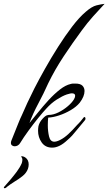

<svg xmlns="http://www.w3.org/2000/svg" viewBox="-66 -769 567 1004"><path d="M207 3Q171 3 152 -24Q133 -51 133 -85Q133 -91 133.5 -97Q134 -103 135 -109Q140 -130 157 -148.5Q174 -167 184 -167Q184 -168 188 -168Q213 -168 240 -181.5Q267 -195 289 -214Q311 -233 321 -250Q327 -261 327 -268Q327 -281 310 -281Q304 -281 297.5 -279Q291 -277 283 -275Q260 -267 231 -248.5Q202 -230 176 -201Q159 -183 133.5 -151.5Q108 -120 82.5 -85Q57 -50 40 -22Q35 -13 27 -8.5Q19 -4 11 -4Q3 -4 -3 -8.5Q-9 -13 -9 -22Q-9 -28 -6 -35Q1 -53 11 -77.5Q21 -102 30.5 -126Q40 -150 48 -166Q61 -197 77 -231Q93 -265 114 -307Q137 -352 169 -409Q201 -466 237.5 -523.5Q274 -581 311 -629.5Q348 -678 382 -707Q414 -735 438.5 -741Q463 -747 481 -749Q450 -716 420.5 -683Q391 -650 361 -609Q313 -544 267 -474.5Q221 -405 186 -333Q162 -279 134 -227Q106 -175 88 -126Q108 -150 134 -182.5Q160 -215 189 -246.5Q218 -278 247.5 -301Q277 -324 304 -330Q311 -332 317 -332Q323 -332 328 -332Q354 -332 365 -321Q376 -310 376 -293Q376 -265 351 -232Q334 -211 304.5 -193.5Q275 -176 243 -165.5Q211 -155 186 -154Q185 -146 184.5 -135.5Q184 -125 184 -114Q184 -83 190.5 -55.5Q197 -28 218 -28Q223 -28 230.5 -30Q238 -32 248 -37Q270 -48 292 -68.5Q314 -89 334 -112Q345 -123 354 -133Q363 -143 371 -154Q373 -157 375 -157Q381 -157 381 -148Q381 -143 377 -139L333 -86Q323 -73 311.5 -60.5Q300 -48 287 -37Q245 3 207 3ZM-45 214Q-47 211 -45 209L-12 171Q5 151 21.5 129Q38 107 48 84Q49 80 50 75.5Q51 71 51 67Q51 59 48 55Q42 48 47 48Q57 48 67 55Q84 67 84 91Q84 103 80 114Q72 136 51 152.5Q30 169 11 180Q3 185 -11 194.5Q-25 204 -28 207Q-40 219 -45 214Z"/></svg>

Font: Birthstone Bounce
Style: Regular
Weight: 400
Designer: Robert E. Leuschke
Foundry: Rob Leuschke
Version: Version 1.010; ttfautohint (v1.8.3)